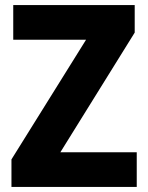

<svg xmlns="http://www.w3.org/2000/svg" viewBox="-20 -734 580 754"><path d="M517 0V-136H217L509 -606V-714H32V-578H318L25 -108V0Z"/></svg>

Font: Noto Sans Myanmar SemiCondensed ExtraBold
Style: Regular
Weight: 800
Width: 4
Designer: Monotype Design Team
Foundry: Monotype Imaging Inc.
Version: Version 2.107